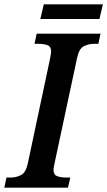

<svg xmlns="http://www.w3.org/2000/svg" viewBox="-36 -870 497 890"><path d="M-16 0H279L290 -47H272Q246 -47 229 -53.5Q212 -60 212 -83Q212 -90 214.5 -100.5Q217 -111 219 -123L321 -600Q330 -644 352 -655.5Q374 -667 403 -667H420L430 -714H134L124 -667H141Q168 -667 184.5 -660.5Q201 -654 201 -631Q201 -623 196 -598L93 -113Q84 -70 61.5 -58.5Q39 -47 12 -47H-6ZM151 -782 167 -850H441L425 -782Z"/></svg>

Font: Noto Serif SemiCondensed Semi
Style: Italic
Weight: 600
Width: 4
Italic angle: -12°
Designer: Monotype Design Team
Foundry: Monotype Imaging Inc.
Version: Version 1.901